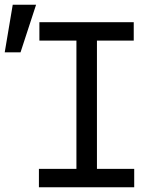

<svg xmlns="http://www.w3.org/2000/svg" viewBox="-67 -794 687 814"><path d="M98 0H502V-78H344V-622H500V-700H100V-622H257V-78H98ZM86 -774H-13L-47 -572H20Z"/></svg>

Font: CommitMonoNiceRocks
Style: Regular
Weight: 400
Monospace: yes
Designer: Eigil Nikolajsen
Foundry: Eigil Nikolajsen
Version: Version 1.143